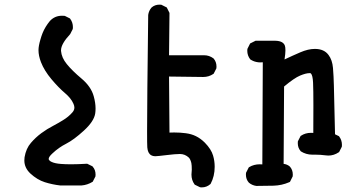

<svg xmlns="http://www.w3.org/2000/svg" viewBox="-20 -667 1540 828"><path d="M85 24.9Q85 18.6 85.9 11.2Q92.3 -26.9 113.3 -50.8Q133.3 -74.2 158.4 -92.8Q183.6 -111.3 208.5 -124Q232.4 -136.7 252 -148.9Q275.4 -163.1 292 -182.1Q300.8 -191.9 300.8 -203.1Q300.8 -210.4 296.9 -219.2Q286.6 -243.2 260.7 -265.1Q232.9 -288.6 202.1 -325.2Q170.9 -362.3 156.7 -398.9Q146 -426.8 146 -450.7Q146 -468.8 154.3 -496.6Q158.2 -510.7 163.6 -524.4Q174.8 -551.8 195.3 -576.7Q216.3 -599.1 247.1 -599.1Q252.4 -599.1 259.3 -598.6L281.7 -587.4L282.7 -585.9Q294.4 -570.3 294.4 -549.8Q294.4 -546.9 293.9 -542L282.7 -520Q243.2 -477.5 243.2 -450.2Q243.2 -448.7 243.2 -447.3Q245.6 -418 268.1 -390.6Q291.5 -361.8 331.1 -328.6Q373 -293.5 384.3 -251.5Q392.1 -223.1 392.1 -199.2Q392.1 -188 390.6 -177.7Q385.3 -143.6 341.8 -103.8Q298.3 -64 265.6 -47.4Q232.9 -30.8 206.1 -5.4Q189.9 9.3 189.9 18.6Q189.9 21.5 193.4 25.1Q196.8 28.8 203.6 31.7Q217.8 38.1 243.2 40Q260.7 41.5 287.4 41.5Q314 41.5 356 39.1L378.9 50.3L379.9 51.8Q392.1 65.4 392.1 85.9Q392.1 88.9 391.6 93.8L379.9 116.7Q356.9 130.9 331.5 132.8H331.1H239.7Q205.6 128.9 173.1 118.7Q140.6 108.4 110.8 81.1Q85 56.6 85 24.9Z M614.3 -100.6Q614.3 -225.1 619.1 -601.6V-602.5Q621.6 -620.6 633.3 -634.3Q647.5 -647 668 -647Q670.9 -647 675.8 -646.5L699.2 -634.8L710.9 -611.3L709 -428.7H860.4Q882.3 -428.7 900.9 -415Q913.6 -400.4 913.6 -379.9Q913.6 -377 913.1 -372.1L901.4 -349.1L899.9 -348.1Q880.4 -335 856.4 -335L709 -336.9L710.9 -95.2Q720.7 -95.7 731 -95.7Q756.8 -95.7 781 -92.5Q805.2 -89.4 824.2 -80.1Q844.7 -70.3 863.3 -51.8Q891.1 -23.4 898.9 3.9Q905.8 26.9 905.8 52.2Q905.8 93.3 888.2 126L887.2 127Q871.1 141.1 850.1 141.1Q847.2 141.1 842.8 140.6L819.8 129.4L818.8 127.9Q805.7 109.9 805.7 85.9V85.4Q807.1 71.8 807.1 64.9Q807.1 45.4 805.2 36.1Q801.3 20 794.4 12.7Q777.8 -2.9 755.9 -2.9Q747.1 -2.9 731.7 -1.7Q716.3 -0.5 699.5 1.7Q682.6 3.9 667.2 5.4Q651.9 6.8 649.4 6.8Q628.9 6.8 620.1 -10.7Q616.2 -19 615.2 -31.5Q614.3 -43.9 614.3 -100.6Z M1340.8 0H1326.7Q1299.8 0 1276.9 -14.6L1276.4 -15.6Q1264.2 -29.3 1264.2 -49.8Q1264.2 -52.7 1264.6 -57.6L1276.4 -80.6L1277.8 -81.5Q1296.9 -94.2 1321.3 -94.2Q1326.2 -94.2 1331.1 -93.8Q1331.5 -147.5 1331.5 -212.9Q1331.5 -278.3 1330.1 -310.3Q1328.6 -342.3 1320.8 -350.1Q1319.3 -351.6 1317.9 -351.6Q1316.4 -351.6 1314.9 -351.6Q1299.3 -351.6 1274.2 -341.1Q1249 -330.6 1205.1 -293.9L1203.1 39.6Q1218.8 41.5 1230 51.3Q1242.7 65.4 1242.7 85.9Q1242.7 88.9 1242.2 93.8L1230.5 117.2L1227.5 118.7Q1195.3 132.8 1159.2 133.8Q1123 134.8 1085.9 134.8H1085.4Q1066.9 132.3 1053.2 120.6Q1040.5 106.4 1040.5 85.9Q1040.5 83 1041 78.1L1052.7 55.2L1054.7 53.7Q1074.7 41.5 1100.6 41.5Q1106 41.5 1111.3 42L1113.3 -398.4Q1108.4 -397.9 1101.1 -397.9Q1093.8 -397.9 1085 -399.9Q1071.3 -402.8 1059.1 -411.1Q1046.4 -427.7 1046.4 -448.2Q1046.4 -451.7 1046.9 -456.1L1058.6 -479.5L1082 -491.2H1168H1168.5Q1201.2 -490.2 1208.5 -470.2Q1210.9 -463.9 1210.9 -449.5Q1210.9 -435.1 1207 -410.6Q1241.2 -426.8 1275.1 -441.4Q1309.1 -456.1 1337.9 -456.1Q1377.9 -456.1 1397 -429.7Q1413.1 -408.2 1416 -373.8Q1418.9 -339.4 1419.9 -296.4L1424.8 -87.9L1441.9 -79.6L1442.9 -78.1Q1454.6 -62.5 1454.6 -42Q1454.6 -39.1 1454.1 -34.2L1442.4 -11.2L1440.9 -10.3Q1419.9 3.9 1396 3.9Q1390.1 3.9 1383.8 2.9Q1361.3 0 1340.8 0Z"/></svg>

Font: Bakudai
Style: Bold
Weight: 700
Version: Version 1.48